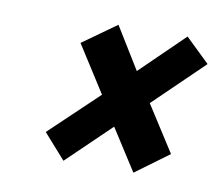

<svg xmlns="http://www.w3.org/2000/svg" viewBox="-50 -569 543 471"><g transform="rotate(10 221.0 -333.5)"><path d="M274 -405 210 -509 126 -449 200 -333 80 -219 135 -157 243 -261 309 -158 392 -219 319 -333 442 -452 382 -510Z"/></g></svg>

Font: Advent Pro ExtraBold
Style: Italic
Weight: 800
Italic angle: -12°
Version: Version 3.000